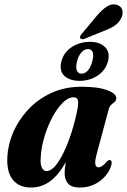

<svg xmlns="http://www.w3.org/2000/svg" viewBox="-20 -851 583 881"><path d="M424.5 -147.5Q414.5 -110.5 417.5 -96.8Q420.5 -83 432 -83Q447.5 -83 470.5 -110Q477.5 -117 482.5 -116.5Q499.5 -116 487.5 -82.5Q470 -41 432.2 -15.8Q394.5 9.5 346 9.5Q309 9.5 292.8 -8.2Q276.5 -26 276.5 -57.5Q276.5 -77 282 -107Q249.5 -49 210.5 -19.8Q171.5 9.5 121 9.5Q68.5 9.5 39.5 -25.5Q10.5 -60.5 13.5 -128.5Q16 -185.5 40.2 -242.8Q64.5 -300 108.8 -347.8Q153 -395.5 215 -424.2Q277 -453 355 -453Q430.5 -453 472.8 -436.8Q515 -420.5 513.5 -400Q512.5 -388.5 505.5 -383Q498.5 -377.5 490.8 -371Q483 -364.5 479 -350ZM167 -131.5Q164 -96.5 172.2 -81.2Q180.5 -66 193 -66Q219 -66 246.2 -106Q273.5 -146 297.2 -211.2Q321 -276.5 336 -352.5Q340.5 -377 337.5 -390.8Q334.5 -404.5 317.5 -404.5Q292.5 -404.5 267 -378.8Q241.5 -353 219.8 -312Q198 -271 183.8 -223.2Q169.5 -175.5 167 -131.5ZM425 -779.5Q449 -807.5 471.2 -821.5Q493.5 -835.5 515.5 -829Q537 -822.5 541.2 -804.2Q545.5 -786 536.5 -768Q525.5 -746.5 506.5 -733.5Q487.5 -720.5 460 -710.5L366.5 -672.5Q351.5 -668 347.5 -677Q346 -682 349 -687.2Q352 -692.5 356.5 -697.5ZM345 -480Q300 -480 275.2 -503.2Q250.5 -526.5 262 -570Q273 -612 310 -635.5Q347 -659 392 -659Q438 -659 462 -635Q486 -611 475.5 -570Q464.5 -528 427.8 -504Q391 -480 345 -480ZM384 -626Q368.5 -626 354.8 -612Q341 -598 333.5 -569.5Q326.5 -541.5 332.8 -527.2Q339 -513 354.5 -513Q370 -513 383.2 -527.5Q396.5 -542 403.5 -569.5Q411 -597.5 405.2 -611.8Q399.5 -626 384 -626Z"/></svg>

Font: Fraunces 144pt S050
Style: Bold Italic
Weight: 700
Italic angle: -16°
Version: Version 1.000; ttfautohint (v1.8.3)